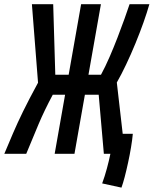

<svg xmlns="http://www.w3.org/2000/svg" viewBox="-62 -713 712 890"><path d="M191.4 0 239.7 -273.9H182.6Q144 -201.7 117.2 -138.4Q90.3 -75.2 59.6 0H-42Q-21.5 -48.8 -1.7 -95.2Q18.1 -141.6 45.2 -197Q72.3 -252.4 114.3 -329.6L85.9 -693.4H184.6L194.3 -366.7H256.3L314 -693.4H405.8L348.1 -366.7H406.2Q426.3 -403.8 445.8 -448.7Q465.3 -493.7 482.9 -539.3Q500.5 -585 514.9 -625.2Q529.3 -665.5 538.6 -693.4H630.4Q619.6 -655.3 602.8 -607.9Q585.9 -560.5 565.4 -510.7Q544.9 -460.9 522.7 -414.1Q500.5 -367.2 479.5 -330.6L506.8 -92.8H553.7Q551.3 -65.4 545.4 -30.3Q539.6 4.9 531.7 41Q523.9 77.1 515.9 107.7Q507.8 138.2 501 156.7L411.6 137.2Q423.8 104 433.6 67.6Q443.4 31.2 449.7 0H419.4L395.5 -273.9H331.5L283.2 0Z"/></svg>

Font: Cascadia Mono PL
Style: Italic
Weight: 400
Italic angle: -10°
Monospace: yes
Designer: Aaron Bell
Foundry: Saja Typeworks
Version: Version 2404.023; ttfautohint (v1.8.4)